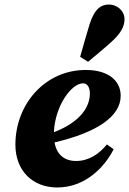

<svg xmlns="http://www.w3.org/2000/svg" viewBox="-20 -812 570 848"><path d="M347 -444C363 -444 377 -430 377 -399C377 -344 340 -275 218 -228C223 -344 295 -444 347 -444ZM233 16C355 16 441 -72 482 -153L452 -174C419 -133 373 -101 316 -101C265 -101 230 -129 221 -183C409 -227 513 -298 513 -389C513 -456 458 -503 359 -503C178 -503 48 -351 48 -173C48 -60 122 16 233 16ZM334 -561 369 -539C403 -568 438 -596 471 -626C508 -659 530 -691 530 -727C530 -766 495 -792 462 -792C429 -792 399 -777 376 -706C361 -658 348 -609 334 -561Z"/></svg>

Font: Source Serif Pro Black
Style: Italic
Weight: 900
Italic angle: -12°
Designer: Frank Grießhammer
Foundry: Adobe Systems Incorporated
Version: Version 3.001;hotconv 1.0.111;makeotfexe 2.5.65597